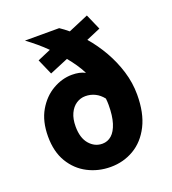

<svg xmlns="http://www.w3.org/2000/svg" viewBox="-135 -834 851 949"><g transform="rotate(-20 290.0 -360.0)"><path d="M45 -235Q45 -315 77 -370Q109 -425 158.5 -453.5Q208 -482 260 -482Q280 -482 297 -478.5Q314 -475 329 -467Q316 -493 299.5 -517Q283 -541 264 -564L166 -523L130 -605L200 -635Q177 -658 152 -679Q127 -700 100 -720H280Q291 -713 302 -704.5Q313 -696 324 -687L430 -732L466 -650L391 -618Q430 -573 461.5 -518Q493 -463 511.5 -402.5Q530 -342 530 -280Q530 -183 497 -118Q464 -53 408.5 -20.5Q353 12 286 12Q221 12 166 -16.5Q111 -45 78 -100Q45 -155 45 -235ZM190 -235Q190 -175 218 -142.5Q246 -110 286 -110Q314 -110 335 -128.5Q356 -147 368 -185Q380 -223 380 -280Q380 -288 379.5 -297Q379 -306 378 -314Q360 -337 336.5 -348.5Q313 -360 286 -360Q260 -360 238 -345.5Q216 -331 203 -303Q190 -275 190 -235Z"/></g></svg>

Font: Radio Canada
Style: Regular
Weight: 400
Designer: Charles Daoud, Etienne Aubert Bonn, Alexandre Saumier Demers, Jacques Le Bailly
Foundry: Radio-Canada
Version: Version 2.104;gftools[0.9.28.dev5+ged2979d]